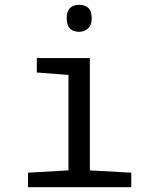

<svg xmlns="http://www.w3.org/2000/svg" viewBox="-20 -777 640 797"><path d="M309.1 -756.8Q360.8 -756.8 360.8 -701.2Q360.8 -672.9 345.5 -658.9Q330.1 -645 309.1 -645Q256.8 -645 256.8 -701.2Q256.8 -756.8 309.1 -756.8ZM264.2 -465.8 132.8 -476.1V-536.1H353V-69.8L524.9 -60.1V0H96.2V-60.1L264.2 -69.8Z"/></svg>

Font: Droid Sans Mono
Style: Regular
Weight: 400
Monospace: yes
Foundry: Ascender Corporation
Version: Version 1.00 build 112